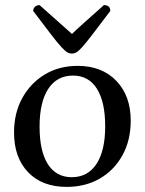

<svg xmlns="http://www.w3.org/2000/svg" viewBox="-20 -720 568 752"><path d="M241 12Q145 12 90 -45.5Q35 -103 35 -201Q35 -277 67 -335.5Q99 -394 155 -428Q211 -462 284 -462Q379 -462 435.5 -403.5Q492 -345 492 -247Q492 -171 460 -112.5Q428 -54 371.5 -21Q315 12 241 12ZM261 -26Q324 -26 358 -78Q392 -130 392 -225Q392 -321 359.5 -372.5Q327 -424 266 -424Q203 -424 169 -372Q135 -320 135 -224Q135 -128 167.5 -77Q200 -26 261 -26ZM262 -510Q253 -510 244.5 -514.5Q236 -519 221 -535Q206 -551 180 -585Q154 -619 110 -677Q110 -687 117 -693.5Q124 -700 135 -700Q182 -658 212.5 -631Q243 -604 262 -587Q279 -604 309.5 -631Q340 -658 387 -700Q412 -700 412 -677Q368 -619 342 -585Q316 -551 301.5 -535Q287 -519 278.5 -514.5Q270 -510 262 -510Z"/></svg>

Font: Petrona Medium
Style: Regular
Weight: 500
Designer: Ringo R. Seeber
Foundry: Ringo R. Seeber
Version: Version 2.001; ttfautohint (v1.8.3)